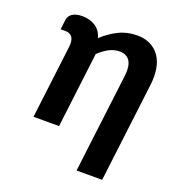

<svg xmlns="http://www.w3.org/2000/svg" viewBox="-120 -590 776 844"><g transform="rotate(20 267.5 -167.5)"><path d="M451.2 157.2H331.5L388.7 -308.6Q394 -351.6 379.6 -375.5Q365.2 -399.4 331.1 -399.4Q305.7 -399.4 282 -387Q258.3 -374.5 235.4 -352.5L192.4 0H72.8L114.7 -340.8Q118.7 -372.1 108.4 -387.2Q98.1 -402.3 75.7 -402.3H53.2L59.1 -449.2Q60.1 -457 64.2 -464.1Q68.4 -471.2 75.9 -476.8Q83.5 -482.4 95.5 -485.8Q107.4 -489.3 123.5 -489.3Q158.7 -489.3 184.8 -472.9Q210.9 -456.5 220.7 -421.9Q254.4 -453.1 293.7 -472.7Q333 -492.2 379.4 -492.2Q416 -492.2 442.6 -478.5Q469.2 -464.8 485.6 -440.7Q502 -416.5 507.6 -382.6Q513.2 -348.6 508.3 -308.6Z"/></g></svg>

Font: Carlito
Style: Bold Italic
Weight: 700
Italic angle: -7°
Designer: Lukasz Dziedzic
Foundry: tyPoland Lukasz Dziedzic
Version: Version 1.104